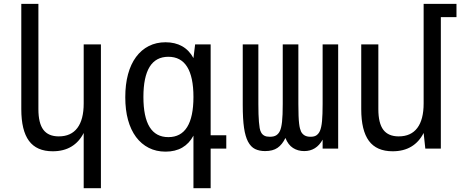

<svg xmlns="http://www.w3.org/2000/svg" viewBox="-20 -780 2448 1008"><path d="M419.4 -82Q395.5 -34.7 354.7 -10.3Q314 14.2 256.8 14.2Q172.4 14.2 132.1 -40.5Q91.8 -95.2 91.8 -207V-759.8H181.6V-207Q181.6 -133.3 207.8 -98.6Q233.9 -64 288.6 -64Q353 -64 386.2 -108.2Q419.4 -152.3 419.4 -236.8V-546.9H509.8V208H419.4Z M995.6 -67.9Q973.6 -26.4 936.8 -5.1Q899.9 16.1 849.1 16.1Q800.3 16.1 761.2 -3.7Q722.2 -23.4 694.3 -60.5Q666.5 -98.1 652.1 -150.4Q637.7 -202.6 637.7 -269.5Q637.7 -336.9 652.1 -390.1Q666.5 -443.4 694.3 -481Q722.2 -518.6 761.2 -538.3Q800.3 -558.1 849.1 -558.1Q898.9 -558.1 936 -537.4Q973.1 -516.6 995.6 -475.1L1004.4 -546.9H1085.9V-69.8H1168V0H1085.9V208H995.6ZM863.8 -60.1Q929.7 -60.1 962.6 -113Q995.6 -166 995.6 -271Q995.6 -376 962.6 -429Q929.7 -481.9 863.8 -481.9Q798.3 -481.9 765.6 -429.2Q732.9 -376 732.9 -271Q732.9 -60.1 863.8 -60.1Z M1372.1 13.2Q1341.8 13.2 1319.3 2.4Q1296.9 -8.3 1281.7 -37.1Q1274.9 -50.3 1269.8 -67.9Q1264.6 -85.4 1261.2 -108.6Q1257.8 -131.8 1256.1 -161.9Q1254.4 -191.9 1254.4 -230V-546.9H1336.4V-233.9Q1336.4 -175.8 1339.4 -140.1Q1340.8 -122.1 1343.3 -107.7Q1345.7 -93.3 1351.8 -83Q1357.9 -72.8 1368.4 -67.4Q1378.9 -62 1396.5 -62Q1418.5 -62 1430.4 -69.8Q1442.4 -77.6 1449.2 -91.8Q1457 -107.4 1460.7 -140.6Q1464.4 -173.8 1464.4 -233.9V-546.9H1546.4V-233.9Q1546.4 -197.8 1547.4 -173.1Q1548.3 -148.4 1550.3 -131.8Q1552.2 -115.2 1554.9 -105.5Q1557.6 -95.7 1560.5 -89.4Q1566.9 -76.7 1578.9 -69.3Q1590.8 -62 1610.4 -62Q1631.3 -62 1642.3 -70.3Q1653.3 -78.6 1659.2 -91.8Q1667.5 -109.9 1670.7 -144.5Q1673.8 -179.2 1673.8 -233.9V-546.9H1755.4V0H1673.8V-46.9Q1640.6 13.2 1577.1 13.2Q1543.9 13.2 1518.3 -3.2Q1492.7 -19.5 1478.5 -55.7Q1461.4 -20.5 1436.8 -3.7Q1412.1 13.2 1372.1 13.2Z M2041.5 14.2Q1957 14.2 1916.7 -40.5Q1876.5 -95.2 1876.5 -207V-546.9H1966.3V-207Q1966.3 -133.3 1992.4 -98.6Q2018.6 -64 2073.2 -64Q2137.7 -64 2170.9 -108.2Q2204.1 -152.3 2204.1 -236.8V-759.8H2376.5V-689.9H2294.4V0H2212.9L2204.1 -82Q2180.2 -34.7 2139.4 -10.3Q2098.6 14.2 2041.5 14.2Z"/></svg>

Font: Hack
Style: Regular
Weight: 400
Monospace: yes
Designer: Christopher Simpkins
Foundry: Christopher Simpkins
Version: Version 2.019; ttfautohint (v1.4.1) -l 4 -r 80 -G 350 -x 0 -